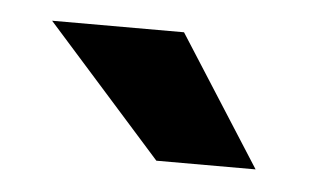

<svg xmlns="http://www.w3.org/2000/svg" viewBox="-28 -786 386 223"><g transform="rotate(5 165.5 -674.5)"><path d="M275.9 -598.6H160.2L25.4 -750H179.2Z"/></g></svg>

Font: Vazir UI
Style: Bold-UI
Weight: 700
Designer: Saber Rastikerdar
Foundry: Saber Rastikerdar
Version: Version 30.1.0